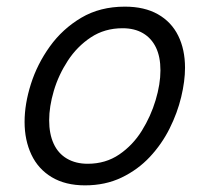

<svg xmlns="http://www.w3.org/2000/svg" viewBox="-20 -539 628 578"><path d="M236 19Q177 19 136 -5.5Q95 -30 74.5 -73.5Q54 -117 54 -172Q54 -226 73 -286Q92 -346 130 -399Q168 -452 224.5 -485.5Q281 -519 356 -519Q415 -519 455.5 -496Q496 -473 516.5 -431.5Q537 -390 537 -335Q537 -295 525.5 -247Q514 -199 490.5 -152Q467 -105 431 -66.5Q395 -28 346 -4.5Q297 19 236 19ZM244 -46Q298 -46 339 -74Q380 -102 407 -145.5Q434 -189 448.5 -237.5Q463 -286 463 -327Q463 -368 449.5 -396Q436 -424 410.5 -439Q385 -454 349 -454Q295 -454 253.5 -426.5Q212 -399 184 -356Q156 -313 142 -265.5Q128 -218 128 -177Q128 -136 141.5 -106.5Q155 -77 181.5 -61.5Q208 -46 244 -46Z"/></svg>

Font: Playwrite US Trad Light
Style: Regular
Weight: 300
Designer: Veronika Burian, José Scaglione
Foundry: TypeTogether
Version: Version 1.003